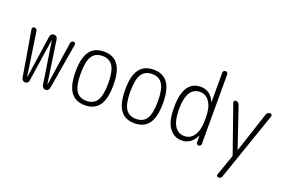

<svg xmlns="http://www.w3.org/2000/svg" viewBox="-116 -1174 2732 1818"><g transform="rotate(20 1250.0 -265.0)"><path d="M108.4 -31.2 30.3 -495.1Q29.3 -504.9 35.6 -512.2Q42 -519.5 50.8 -519.5Q62.5 -519.5 70.8 -512.7Q79.1 -505.9 80.1 -495.1L145.5 -57.6Q145.5 -56.6 147.5 -56.6Q148.4 -56.6 148.4 -57.6L211.9 -488.3Q214.8 -502 225.1 -510.7Q235.4 -519.5 249.5 -519.5Q263.7 -519.5 273.9 -510.7Q284.2 -502 286.1 -488.3L349.6 -57.6Q349.6 -56.6 351.6 -56.6Q352.5 -56.6 352.5 -57.6L418 -496.1Q419.9 -505.9 427.7 -512.7Q435.5 -519.5 446.3 -519.5Q456.1 -519.5 461.9 -512.7Q467.8 -505.9 465.8 -496.1L387.7 -32.2Q385.7 -18.6 375.5 -9.3Q365.2 0 351.1 0Q336.9 0 326.7 -8.8Q316.4 -17.6 313.5 -32.2L247.1 -461.9Q247.1 -462.9 246.1 -462.9Q245.1 -462.9 245.1 -461.9L180.7 -31.2Q178.7 -17.6 168.9 -8.8Q159.2 0 145.5 0Q131.8 0 121.1 -9.3Q110.4 -18.6 108.4 -31.2Z M855.5 -433.1Q822.3 -486.3 750 -486.3Q677.7 -486.3 644.5 -433.1Q611.3 -379.9 611.3 -259.8Q611.3 -139.6 644.5 -86.9Q677.7 -34.2 750 -34.2Q822.3 -34.2 855.5 -86.9Q888.7 -139.6 888.7 -259.8Q888.7 -379.9 855.5 -433.1ZM893.1 -55.7Q845.7 9.8 750 9.8Q654.3 9.8 606.9 -55.7Q559.6 -121.1 559.6 -260.3Q559.6 -399.4 606.9 -464.8Q654.3 -530.3 750 -530.3Q845.7 -530.3 893.1 -464.8Q940.4 -399.4 940.4 -260.3Q940.4 -121.1 893.1 -55.7Z M1355.5 -433.1Q1322.3 -486.3 1250 -486.3Q1177.7 -486.3 1144.5 -433.1Q1111.3 -379.9 1111.3 -259.8Q1111.3 -139.6 1144.5 -86.9Q1177.7 -34.2 1250 -34.2Q1322.3 -34.2 1355.5 -86.9Q1388.7 -139.6 1388.7 -259.8Q1388.7 -379.9 1355.5 -433.1ZM1393.1 -55.7Q1345.7 9.8 1250 9.8Q1154.3 9.8 1106.9 -55.7Q1059.6 -121.1 1059.6 -260.3Q1059.6 -399.4 1106.9 -464.8Q1154.3 -530.3 1250 -530.3Q1345.7 -530.3 1393.1 -464.8Q1440.4 -399.4 1440.4 -260.3Q1440.4 -121.1 1393.1 -55.7Z M1735.4 -482.4Q1602.5 -482.4 1601.6 -259.8Q1601.6 -149.4 1636.2 -93.8Q1670.9 -38.1 1735.4 -38.1Q1795.9 -38.1 1832 -92.3Q1868.2 -146.5 1868.2 -245.1V-275.4Q1868.2 -373 1831.5 -427.7Q1794.9 -482.4 1735.4 -482.4ZM1724.6 9.8Q1649.4 9.8 1600.6 -53.7Q1551.8 -117.2 1551.8 -259.8Q1551.8 -529.3 1724.6 -530.3Q1822.3 -530.3 1865.2 -430.7Q1865.2 -428.7 1867.2 -428.7Q1868.2 -428.7 1868.2 -429.7V-724.6Q1868.2 -735.4 1875 -742.7Q1881.8 -750 1893.1 -750Q1904.3 -750 1911.1 -743.2Q1918 -736.3 1918 -724.6V-24.4Q1918 -14.6 1911.1 -7.3Q1904.3 0 1894 0Q1883.8 0 1877 -6.8Q1870.1 -13.7 1870.1 -24.4V-89.8Q1870.1 -90.8 1868.2 -90.8Q1867.2 -90.8 1867.2 -88.9Q1818.4 9.8 1724.6 9.8Z M2227.5 -26.4 2063.5 -494.1Q2060.5 -503.9 2065.9 -511.7Q2071.3 -519.5 2081.1 -519.5Q2092.8 -519.5 2103 -512.2Q2113.3 -504.9 2117.2 -494.1L2254.9 -87.9Q2254.9 -86.9 2255.9 -86.9Q2256.8 -86.9 2256.8 -87.9L2390.6 -494.1Q2394.5 -504.9 2404.8 -512.2Q2415 -519.5 2426.8 -519.5Q2436.5 -519.5 2442.4 -511.7Q2448.2 -503.9 2445.3 -494.1L2207 195.3Q2199.2 220.7 2172.9 219.7Q2163.1 219.7 2157.7 211.9Q2152.3 204.1 2155.3 195.3L2227.5 -8.8Q2230.5 -18.6 2227.5 -26.4Z"/></g></svg>

Font: Rounded-X Mgen+ 1m light
Style: Regular
Weight: 200
Designer: [Source Han Sans]
Ryoko NISHIZUKA  (kana & ideographs); Paul D. Hunt (Latin, Greek & Cyrillic); Wenlong ZHANG  (bopomofo
Version: Version 1.059.20150602